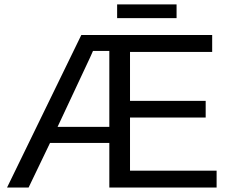

<svg xmlns="http://www.w3.org/2000/svg" viewBox="-20 -846 1040 866"><path d="M473.1 0H957V-76.2H566.4V-315.9H907.7V-391.1H566.4V-611.8H937V-688H346.7L11.7 0H108.9L205.6 -201.2H473.1ZM473.1 -616.2V-273.9H239.7L385.7 -585.4L399.4 -616.2ZM776.4 -764.2V-826.2H508.3V-764.2Z"/></svg>

Font: Arimo
Style: Regular
Weight: 400
Designer: Steve Matteson
Foundry: Monotype Imaging Inc.
Version: Version 1.32